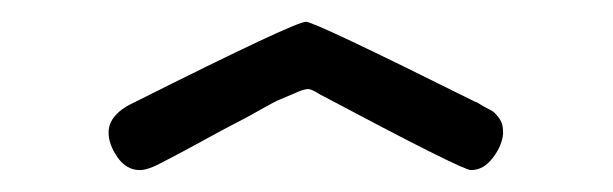

<svg xmlns="http://www.w3.org/2000/svg" viewBox="-20 -585 565 177"><path d="M80.1 -462.9Q80.1 -480 105 -491.2Q252.9 -565.4 262.2 -564.9Q270 -564.9 418 -491.2Q418.9 -491.2 422.4 -489Q425.8 -486.8 427 -486.3Q428.2 -485.8 431.6 -483.9Q435.1 -481.9 436 -481Q437 -480 439 -477.5Q440.9 -475.1 441.9 -473.1Q442.9 -471.2 443.4 -468Q443.8 -464.8 443.8 -461.9Q442.9 -450.7 434.3 -439.5Q425.8 -428.2 414.1 -428.2Q406.2 -428.2 274.9 -498Q267.1 -502.9 264.2 -502.9Q262.2 -502.9 259 -502Q255.9 -501 250.5 -498.5Q245.1 -496.1 239 -493.7Q232.9 -491.2 221.4 -484.6Q210 -478 199 -472.4Q188 -466.8 168.9 -456.3Q149.9 -445.8 130.9 -436Q116.7 -428.2 108.9 -428.2Q96.7 -428.2 88.4 -439.9Q80.1 -451.7 80.1 -462.9Z"/></svg>

Font: CMU Typewriter Text
Style: Light
Weight: 200
Version: Version 0.7.0